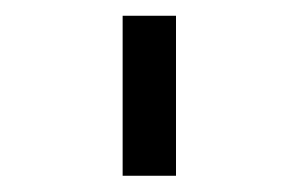

<svg xmlns="http://www.w3.org/2000/svg" viewBox="-20 -953 373 240"><path d="M200 -733.3H133.3V-933.3H200Z"/></svg>

Font: Galmuri14 Regular
Style: Regular
Weight: 400
Designer: Lee Minseo (quiple)
Version: Version 2.399;hotconv 1.1.1;makeotfexe 2.6.0 DEVELOPMENT